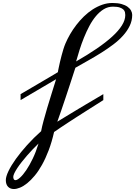

<svg xmlns="http://www.w3.org/2000/svg" viewBox="-20 -839 926 1302"><path d="M496.1 -422.4Q573.7 -466.8 635.5 -509Q697.3 -551.3 740.5 -590.6Q783.7 -629.9 806.6 -666.5Q829.6 -703.1 829.6 -736.8Q829.6 -745.1 827.6 -755.1Q825.7 -765.1 817.4 -773.7Q809.1 -782.2 792.2 -788.1Q775.4 -793.9 746.1 -793.9Q712.4 -793.9 683.8 -776.6Q655.3 -759.3 630.9 -730.2Q606.4 -701.2 586.2 -663.1Q565.9 -625 549.3 -583.7Q532.7 -542.5 519.5 -500.7Q506.3 -459 496.1 -422.4ZM680.7 -160.2 555.2 -80.6Q528.8 -64 500.7 -45.9Q472.7 -27.8 445.1 -9.8Q417.5 8.3 392.3 25.1Q367.2 42 346.7 56.2Q331.1 125 310.1 180.2Q289.1 235.4 265.1 278.3Q241.2 321.3 215.3 352.3Q189.5 383.3 164.3 403.6Q139.2 423.8 116 433.3Q92.8 442.9 74.2 442.9Q49.3 442.9 34.4 427.2Q19.5 411.6 19.5 382.3Q19.5 358.9 37.6 321Q55.7 283.2 87.9 238.3Q120.1 193.4 163.8 144.8Q207.5 96.2 258.8 50.8Q264.6 20 275.4 -20Q286.1 -60.1 299.8 -106Q313.5 -151.9 329.1 -201.7Q344.7 -251.5 360.4 -301.8L119.6 -160.2V-200.7Q155.3 -221.7 191.7 -242.9Q228 -264.2 261.2 -283.7Q294.4 -303.2 323.2 -320.1Q352.1 -336.9 372.6 -349.6Q372.6 -349.6 374 -359.4Q376 -368.7 379.2 -384.5Q382.3 -400.4 387.2 -420.9Q392.1 -441.4 397.7 -462.9Q403.3 -484.4 409.9 -505.6Q416.5 -526.9 423.8 -543.9Q436.5 -574.2 455.3 -606.7Q474.1 -639.2 497.6 -669.7Q521 -700.2 548.8 -727.3Q576.7 -754.4 607.9 -774.7Q639.2 -794.9 673.1 -806.9Q707 -818.8 742.7 -818.8Q778.3 -818.8 803.7 -811.8Q829.1 -804.7 845.2 -793Q861.3 -781.2 868.9 -766.8Q876.5 -752.4 876.5 -737.8Q876.5 -698.7 859.6 -663.8Q842.8 -628.9 814.2 -597.2Q785.6 -565.4 747.3 -536.6Q709 -507.8 666.3 -481Q623.5 -454.1 578.6 -429Q533.7 -403.8 491.2 -379.4Q472.7 -322.3 456.3 -272.2Q439.9 -222.2 425 -177.5Q410.2 -132.8 396.2 -92.3Q382.3 -51.8 368.7 -13.7Q387.7 -25.4 411.1 -39.6Q434.6 -53.7 459.7 -69.1Q484.9 -84.5 511.2 -100.3Q537.6 -116.2 562.5 -130.9L680.7 -200.7ZM69.8 361.3Q71.3 382.8 84.5 382.8Q96.7 382.8 116.2 365.2Q135.7 347.7 158 314.9Q180.2 282.2 202.1 236.6Q224.1 190.9 241.2 134.3Q222.2 152.3 201.9 173.6Q181.6 194.8 162.6 216.8Q143.6 238.8 126.7 260.3Q109.9 281.7 97.2 301Q84.5 320.3 77.1 335.9Q69.8 351.6 69.8 361.3Z"/></svg>

Font: Meddon
Style: Regular
Weight: 400
Designer: Vernon Adams
Foundry: Vernon Adams
Version: Version 1.000